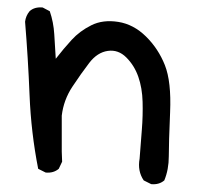

<svg xmlns="http://www.w3.org/2000/svg" viewBox="-20 -496 540 513"><path d="M384 -4 364 -14Q347 -39 353 -72Q356 -112 359 -149.5Q362 -187 361 -224Q360 -261 349.5 -291Q339 -321 317.5 -342.5Q296 -364 268 -360Q240 -356 218.5 -328Q197 -300 173.5 -264.5Q150 -229 145 -187V-91L146 -64L137 -45Q123 -33 102 -35L82 -45Q63 -142 59 -241.5Q55 -341 47 -438Q49 -454 59 -466Q72 -478 94 -476L113 -466Q123 -437 125 -404.5Q127 -372 129 -339Q150 -366 171.5 -389.5Q193 -413 224 -428.5Q255 -444 296 -437.5Q337 -431 370 -398.5Q403 -366 420.5 -322Q438 -278 434.5 -196Q431 -114 431 -78.5Q431 -43 419 -14Q405 -2 384 -4Z"/></svg>

Font: Kosefont JP
Style: Regular
Weight: 400
Designer: Nozomi Seto 瀬戸のぞみ
Version: Version 3.00;June 19, 2020